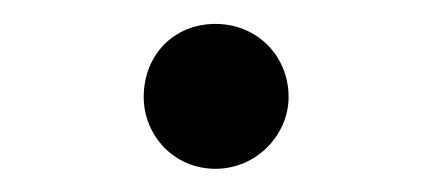

<svg xmlns="http://www.w3.org/2000/svg" viewBox="-20 -53 366 163"><path d="M102 29.3C102 61.3 127 90.3 163 90.3C198 90.3 225 61.3 225 29.3C225 -5.8 197.9 -32.7 163 -32.7C127 -32.7 102 -5.7 102 29.3Z"/></svg>

Font: YuFanDanQingSong
Style: Regular
Weight: 100
Foundry: 余繁
Version: Version 1.0